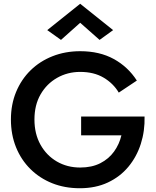

<svg xmlns="http://www.w3.org/2000/svg" viewBox="-20 -985 831 1020"><path d="M406 -864 304 -773 231 -825 406 -965 581 -825 509 -773ZM411 -266V-366H748Q750 -289 728 -220.5Q706 -152 662 -99Q618 -46 553 -15.5Q488 15 404 15Q324 15 257.5 -11.5Q191 -38 141.5 -87Q92 -136 65 -203Q38 -270 38 -350Q38 -430 65.5 -496.5Q93 -563 142.5 -611.5Q192 -660 259.5 -686.5Q327 -713 406 -713Q509 -713 584.5 -671.5Q660 -630 707 -557L611 -493Q582 -542 530.5 -572.5Q479 -603 406 -603Q339 -603 283.5 -571.5Q228 -540 195.5 -483.5Q163 -427 163 -350Q163 -274 195 -216.5Q227 -159 282 -127Q337 -95 406 -95Q468 -95 513 -118Q558 -141 586 -180Q614 -219 625 -266Z"/></svg>

Font: Jost* Medium
Style: Regular
Weight: 500
Version: Version 3.7